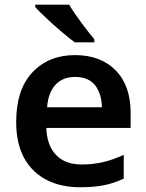

<svg xmlns="http://www.w3.org/2000/svg" viewBox="-20 -786 621 816"><path d="M129.9 -766.1V-755.9C140.6 -743.7 156.2 -728 176.8 -709C196.8 -689.9 218.3 -670.9 240.2 -652.3C262.2 -633.3 281.2 -618.2 297.9 -606H380.9V-619.1C351.1 -654.8 298.8 -723.1 273.9 -766.1ZM298.8 -551.8C224.1 -551.8 164.1 -527.3 118.2 -479C71.8 -430.2 48.8 -359.4 48.8 -267.1C48.8 -205.6 60.5 -154.3 83.5 -112.8C129.9 -30.3 214.8 9.8 319.8 9.8C359.9 9.8 394 6.8 422.9 1C451.7 -4.9 479 -14.2 505.9 -26.9V-127.9C447.3 -101.1 395 -86.9 326.2 -86.9C233.9 -86.9 180.2 -143.1 176.8 -242.2H535.2V-306.2C535.2 -383.3 514.2 -443.4 471.7 -486.8C429.2 -530.3 371.6 -551.8 298.8 -551.8ZM298.8 -459C337.4 -459 366.2 -446.8 384.8 -422.9C402.8 -398.4 412.6 -367.7 413.1 -330.1H180.2C186.5 -415.5 231 -459 298.8 -459Z"/></svg>

Font: Noto Reveo Sans
Style: Regular
Weight: 600
Designer: Monotype Design Team
Foundry: Monotype Imaging Inc.
Version: Version 2.007